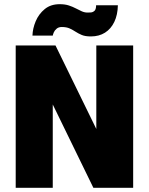

<svg xmlns="http://www.w3.org/2000/svg" viewBox="-20 -897 711 917"><path d="M55 0V-680H245L440 -281V-680H616V0H426L232 -398V0ZM414 -723Q387 -723 370.5 -730Q354 -737 341 -745.5Q328 -754 313 -761Q298 -768 275 -768Q260 -768 250.5 -760Q241 -752 237 -742.5Q233 -733 232 -727H135Q136 -761 150.5 -795.5Q165 -830 193.5 -853.5Q222 -877 265 -877Q290 -877 308.5 -871Q327 -865 342 -857Q357 -849 370.5 -843Q384 -837 398 -837Q403 -837 413 -837.5Q423 -838 431 -845Q439 -852 439 -872H543Q542 -826 526 -792.5Q510 -759 481.5 -741Q453 -723 414 -723Z"/></svg>

Font: Teachers ExtraBold
Style: Regular
Weight: 800
Designer: Alfredo Marco Pradil, Chank Diesel
Version: Version 1.001